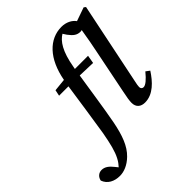

<svg xmlns="http://www.w3.org/2000/svg" viewBox="-420 -895 1289 1289"><g transform="rotate(-45 224.5 -250.0)"><path d="M389 -743C273 -743 180 -649 149 -479L60 -470L51 -427H140C120 -294 103 -170 82 -41C66 47 52 103 30 145C19 167 6 183 -6 196L-23 175C-45 147 -69 127 -100 127C-129 127 -149 147 -154 174C-137 221 -93 243 -40 243C-2 243 43 226 84 186C136 136 163 61 183 -41C206 -163 224 -295 245 -425L368 -421L378 -479H253C254 -484 255 -490 256 -495C278 -623 317 -678 361 -705L378 -679C404 -644 425 -629 457 -629C461 -629 466 -630 470 -631C460 -566 448 -505 437 -451L375 -143C365 -96 361 -69 361 -49C361 -7 388 14 427 14C505 14 562 -50 603 -113L576 -133C540 -89 512 -66 493 -66C482 -66 472 -73 472 -88C472 -98 475 -116 480 -138L600 -720L587 -730L490 -696C471 -723 434 -743 389 -743Z"/></g></svg>

Font: Source Serif Pro Semibold
Style: Italic
Weight: 600
Italic angle: -12°
Designer: Frank Grießhammer
Foundry: Adobe Systems Incorporated
Version: Version 3.001;hotconv 1.0.111;makeotfexe 2.5.65597